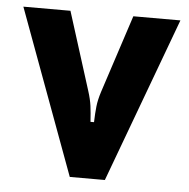

<svg xmlns="http://www.w3.org/2000/svg" viewBox="-45 -609 645 654"><g transform="rotate(5 277.5 -282.0)"><path d="M217 0 9 -564H170L254 -298Q263 -270 266 -247.5Q269 -225 271 -193H283Q284 -225 286.5 -247.5Q289 -270 298 -298L385 -564H546L337 0Z"/></g></svg>

Font: Open Sauce Sans ExtraBold
Style: Regular
Weight: 800
Designer: Alfredo Marco Pradil
Foundry: Creative Sauce Fz LLC
Version: Version 1.477